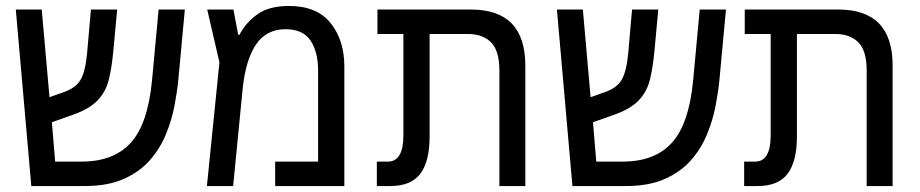

<svg xmlns="http://www.w3.org/2000/svg" viewBox="-20 -624 3087 644"><path d="M85 0 33 -592H120L146 -298L194 -315Q234 -329 250 -356Q266 -383 272 -444L285 -592H373L360 -452Q355 -398 345 -357Q335 -316 306.5 -286.5Q278 -257 219 -237L154 -214L165 -82H254Q361 -82 418.5 -145Q476 -208 490 -355L512 -592H600L578 -355Q574 -315 565 -268Q556 -221 536.5 -173.5Q517 -126 483 -87Q449 -48 395.5 -24Q342 0 264 0Z M949 -604Q1043 -604 1089 -546.5Q1135 -489 1135 -401V0H903V-82H1047V-387Q1047 -450 1021.5 -488Q996 -526 938 -526Q873 -526 838.5 -474.5Q804 -423 794 -327L762 0H674L716 -415L675 -592H763L779 -507H783Q805 -549 844 -576.5Q883 -604 949 -604Z M1244 0V-82H1281Q1333 -82 1333 -170V-510H1246V-592H1560Q1742 -592 1742 -404V0H1655V-387Q1655 -454 1627 -482Q1599 -510 1550 -510H1421V-166Q1421 -83 1390 -41.5Q1359 0 1289 0Z M1900 0 1848 -592H1935L1961 -298L2009 -315Q2049 -329 2065 -356Q2081 -383 2087 -444L2100 -592H2188L2175 -452Q2170 -398 2160 -357Q2150 -316 2121.5 -286.5Q2093 -257 2034 -237L1969 -214L1980 -82H2069Q2176 -82 2233.5 -145Q2291 -208 2305 -355L2327 -592H2415L2393 -355Q2389 -315 2380 -268Q2371 -221 2351.5 -173.5Q2332 -126 2298 -87Q2264 -48 2210.5 -24Q2157 0 2079 0Z M2476 0V-82H2513Q2565 -82 2565 -170V-510H2478V-592H2792Q2974 -592 2974 -404V0H2887V-387Q2887 -454 2859 -482Q2831 -510 2782 -510H2653V-166Q2653 -83 2622 -41.5Q2591 0 2521 0Z"/></svg>

Font: Noto Sans Hebrew SemiCondensed
Style: Regular
Weight: 400
Width: 4
Designer: Monotype Design Team
Foundry: Monotype Imaging Inc.
Version: Version 2.004; ttfautohint (v1.8.4.7-5d5b)